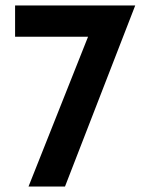

<svg xmlns="http://www.w3.org/2000/svg" viewBox="-20 -680 536 700"><path d="M473 -660 217 0H84L301 -546H35V-660Z"/></svg>

Font: Reem Kufi Medium
Style: Regular
Weight: 500
Designer: Khaled Hosny
Version: Version 1.001